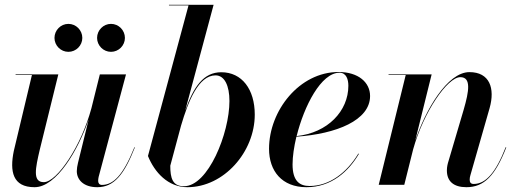

<svg xmlns="http://www.w3.org/2000/svg" viewBox="-20 -770 2158 800"><path d="M384.5 -612C384.5 -580.5 410.5 -554 442.5 -554C474.5 -554 500.5 -580.5 500.5 -612C500.5 -644 474.5 -670.5 442.5 -670.5C410.5 -670.5 384.5 -644 384.5 -612ZM207 -612C207 -580.5 233 -554 265 -554C297 -554 323 -580.5 323 -612C323 -644 297 -670.5 265 -670.5C233 -670.5 207 -644 207 -612ZM223 -460H45V-457.5H113L37.5 -141C20 -56 32.5 10 124 10C215.5 10 306 -145.5 349.5 -272.5L305 -91.5C302 -80.5 300 -66 300 -57C300 -21.5 327.5 10 385.5 10C455 10 497.5 -43 542 -156L540 -156.5C492 -36.5 450.5 0.5 404.5 0.5C394 0.5 389 -7 389 -16C389 -20.5 389.5 -27 391 -33L505 -460H396L361 -319.5C319 -162.5 217.5 -11 162.5 -11C115 -11 127.5 -68.5 146 -147.5Z M765.5 -747.5 596.5 -120C624 -52 680 10 761 10C912.5 10 1041.5 -136.5 1041.5 -292.5C1041.5 -398 988 -469 902 -469C828.5 -469 786.5 -409 751.5 -308.5L870 -750H684V-747.5ZM689.5 -79.5 734.5 -247C764.5 -349 807.5 -456 878 -456C916 -456 936 -412.5 936 -349C936 -215 847.5 6 746.5 6C698.5 6 689.5 -28.5 689.5 -79.5Z M1199 -85C1199 -118 1205 -158.5 1215 -200.5C1381.5 -212 1522 -268.5 1522 -370C1522 -426.5 1473.5 -470 1390.5 -470C1227.5 -470 1101 -309 1101 -150C1101 -57.5 1154.5 10 1257 10C1361 10 1432.5 -56 1475.5 -129L1473 -130C1425 -50 1352 5 1270 5C1228.5 5 1199 -15.5 1199 -85ZM1394.5 -467C1423 -467 1431.5 -439.5 1431.5 -412.5C1431.5 -307.5 1345.5 -216.5 1216 -203C1247 -328.5 1318 -467 1394.5 -467Z M1670.5 -457.5 1558 0H1664.5L1701.5 -148C1744.5 -302.5 1844 -448.5 1898 -448.5C1944 -448.5 1934.5 -390.5 1912 -313L1849 -99.5C1845.5 -88.5 1842 -75 1842 -60C1842 -14.5 1870 10 1923.5 10C1997 10 2043.5 -38 2089.5 -156L2087 -156.5C2045.5 -50.5 2004 -3.5 1953.5 -3.5C1941 -3.5 1937 -11 1937 -21.5C1937 -26.5 1938 -34.5 1940 -40L2020 -319.5C2043.5 -402.5 2020 -469.5 1936 -469.5C1843.5 -469.5 1752.5 -310.5 1710 -183.5L1778.5 -460H1599V-457.5Z"/></svg>

Font: Bodoni* 72pt Medium
Style: Italic
Weight: 500
Italic angle: -13°
Version: Version 2.3